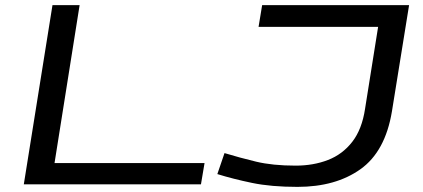

<svg xmlns="http://www.w3.org/2000/svg" viewBox="-20 -720 1652 750"><path d="M73 0 185 -700H291L193 -83H779L765 0ZM829 -40 857 -122Q916 -104 980.5 -88.5Q1045 -73 1135 -73Q1204 -73 1261 -95Q1318 -117 1356 -166Q1394 -215 1406 -295L1457 -615H990L1004 -700H1578L1511 -285Q1485 -128 1388 -59Q1291 10 1142 10Q1039 10 964.5 -5.5Q890 -21 829 -40Z"/></svg>

Font: Georama ExtraExtended
Style: Italic
Weight: 400
Width: 8
Italic angle: -9°
Designer: Jean-Baptiste Levee
Foundry: Production Type
Version: Version 1.000